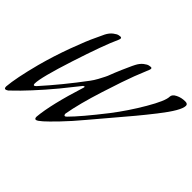

<svg xmlns="http://www.w3.org/2000/svg" viewBox="-173 -1019 1303 1303"><g transform="rotate(45 478.5 -367.0)"><path d="M379 -349Q380 -351 380 -355Q380 -358 377 -358L368 -354Q274 -237 266 -227Q202 -150 143 -86.5Q84 -23 57 2L30 28Q18 36 11 36Q1 36 1 17Q8 -68 52 -237Q84 -356 127 -472.5Q170 -589 198 -646L225 -704Q240 -733 261.5 -749.5Q283 -766 296 -768L310 -770Q321 -770 321 -761Q321 -756 317 -746Q272 -648 198 -419.5Q124 -191 124 -134Q124 -120 131 -120Q136 -120 145 -129Q263 -260 377 -413Q392 -433 407 -460Q422 -487 430 -504L438 -521Q457 -571 477 -617Q497 -663 507 -684L517 -704Q532 -733 553 -749.5Q574 -766 588 -768L602 -770Q612 -770 612 -761L610 -752Q593 -712 567 -645Q541 -578 488.5 -414Q436 -250 416 -136Q417 -121 425 -121Q431 -121 439 -130Q504 -195 626 -351Q703 -451 769 -564Q835 -677 835 -717Q835 -740 866 -755Q896 -770 932 -770Q957 -770 957 -752Q957 -729 932.5 -686.5Q908 -644 857 -579Q806 -514 763.5 -463Q721 -412 649 -327.5Q577 -243 547 -207Q483 -130 426.5 -71.5Q370 -13 346 8L321 28Q310 36 303 36Q292 36 292 17Q303 -109 379 -349Z"/></g></svg>

Font: Aguafina Script
Style: Regular
Weight: 400
Designer: Angel Koziupa and Alejandro Paul
Foundry: Angel Koziupa and Alejandro Paul
Version: Version 1.000